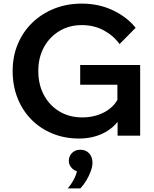

<svg xmlns="http://www.w3.org/2000/svg" viewBox="-20 -751 850 1063"><path d="M756 0H631V-98L643 -93Q609 -41 550 -12.5Q491 16 417 16Q339 16 272 -11Q205 -38 155 -88Q105 -138 77.5 -207Q50 -276 50 -358Q50 -439 78.5 -507Q107 -575 158.5 -625Q210 -675 280 -703Q350 -731 433 -731Q527 -731 605 -694Q683 -657 731 -597L642 -507Q607 -555 553.5 -583.5Q500 -612 433 -612Q363 -612 308.5 -579Q254 -546 223 -489Q192 -432 192 -358Q192 -283 223 -225Q254 -167 309 -134Q364 -101 435 -101Q505 -101 560 -131Q615 -161 640 -217L630 -178V-282H424V-391H756ZM425 292H355Q379 264 394 232Q409 200 407 178L427 200Q399 200 380 182Q361 164 361 139Q361 113 379 95.5Q397 78 425 78Q455 78 473.5 98Q492 118 492 149Q492 171 482.5 197Q473 223 458 248Q443 273 425 292Z"/></svg>

Font: Wix Madefor Display
Style: Bold
Weight: 700
Designer: Dalton Maag Ltd
Foundry: Dalton Maag Ltd
Version: Version 3.100